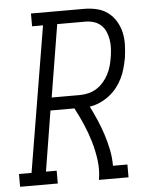

<svg xmlns="http://www.w3.org/2000/svg" viewBox="-83 -778 635 822"><g transform="rotate(-5 235.0 -367.5)"><path d="M-30 0V-55H24L128 -680H81V-735H310Q338 -735 364.5 -728.5Q391 -722 411.5 -706.5Q432 -691 445.5 -668.5Q459 -646 465 -620Q471 -594 470 -566Q469 -538 465 -510Q461 -489 455 -467Q449 -445 439 -424.5Q429 -404 414.5 -385.5Q400 -367 381 -352.5Q362 -338 340.5 -328.5Q319 -319 297 -316Q312 -286 325.5 -255Q339 -224 349.5 -191.5Q360 -159 367 -125Q374 -91 374 -55H436V0H309Q316 -43 310.5 -84.5Q305 -126 293.5 -165Q282 -204 266 -241Q250 -278 231 -314H128L86 -55H132V0ZM138 -369H259Q277 -369 296 -373.5Q315 -378 331.5 -388.5Q348 -399 361 -414Q374 -429 383 -446.5Q392 -464 397 -482Q402 -500 405 -519Q408 -537 409 -556.5Q410 -576 407 -594Q404 -612 397 -628.5Q390 -645 377 -657Q364 -669 346.5 -674.5Q329 -680 310 -680H189Z"/></g></svg>

Font: Iosevka Curly Slab LtObl
Style: Regular
Weight: 300
Italic angle: -9°
Monospace: yes
Designer: Belleve Invis
Foundry: Belleve Invis
Version: Version 11.0.0; ttfautohint (v1.8.3)